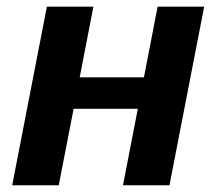

<svg xmlns="http://www.w3.org/2000/svg" viewBox="-20 -548 640 568"><path d="M584 -528.3 481.4 0H343.8L387.7 -226.1H197.8L153.8 0H16.1L118.7 -528.3H256.3L215.8 -319.3H405.8L446.3 -528.3Z"/></svg>

Font: Liberation Mono
Style: Bold Italic
Weight: 700
Italic angle: -12°
Monospace: yes
Designer: Steve Matteson
Foundry: Ascender Corporation
Version: Version 2.1.5